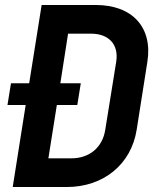

<svg xmlns="http://www.w3.org/2000/svg" viewBox="-20 -750 640 770"><path d="M31 0H248C395 0 506 -91 528 -229L571 -502C593 -640 511 -730 364 -730H147L97 -416H24L10 -329H83ZM174 -115 208 -329H290L304 -416H222L253 -615H345C417 -615 457 -571 446 -502L402 -229C391 -159 339 -115 266 -115Z"/></svg>

Font: JetBrains Mono
Style: Bold Italic
Weight: 558
Italic angle: -9°
Monospace: yes
Designer: Philipp Nurullin, Konstantin Bulenkov
Foundry: JetBrains
Version: Version 2.305